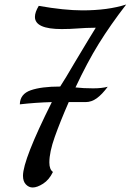

<svg xmlns="http://www.w3.org/2000/svg" viewBox="-20 -745 580 852"><path d="M82 35Q82 -36 210 -292Q138 -290 68 -282Q69 -328 116.5 -344.5Q164 -361 247 -361Q270 -396 310 -465Q386 -592 405 -622Q381 -622 361.5 -621Q342 -620 329 -619Q290 -616 254 -616Q135 -616 135 -670Q135 -691 152 -719Q265 -699 346 -699Q459 -699 540 -725Q469 -633 418 -550.5Q367 -468 315 -357Q350 -353 393 -353Q432 -353 458 -360Q433 -326 409.5 -309Q386 -292 360 -292H285Q247 -205 223 -137.5Q199 -70 199 -24Q199 7 215 18Q198 53 171.5 70Q145 87 125 87Q108 87 95 73.5Q82 60 82 35Z"/></svg>

Font: Dancing Script
Style: Bold
Weight: 700
Designer: Pablo Impallari
Foundry: Pablo Impallari
Version: Version 2.000